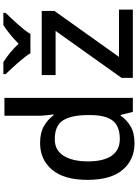

<svg xmlns="http://www.w3.org/2000/svg" viewBox="140 -946 816 1136"><g transform="rotate(-90 548.0 -378.0)"><path d="M915 -606C940.9 -650.9 1004.9 -715.8 1040 -752.9V-766.1H967.3C932.6 -743.2 893.1 -712.4 857.4 -675.8C823.7 -712.4 784.2 -743.2 749 -766.1H677.2V-752.9C712.9 -715.3 773.4 -651.4 801.3 -606ZM268.1 9.8C309.6 9.8 343.3 2 369.1 -13.7C395 -29.3 416 -48.8 431.2 -71.8H436L454.1 0H537.1V-759.8H431.2V-558.1C431.2 -543.9 432.1 -528.3 434.1 -510.3C436 -492.2 437.5 -478.5 439 -470.2H433.1C417 -492.2 396 -510.7 370.1 -525.9C344.2 -541 310.5 -548.8 270 -548.8C204.6 -548.8 151.9 -525.4 111.8 -478C71.8 -430.7 51.8 -360.8 51.8 -268.1C51.8 -175.8 71.8 -106.4 111.3 -60.1C150.9 -13.7 203.1 9.8 268.1 9.8ZM1059.1 -82H779.3L1051.3 -463.9V-539.1H671.9V-457H933.1L655.3 -66.9V0H1059.1ZM293 -77.1C205.1 -77.1 161.1 -144.5 161.1 -266.1C161.1 -326.7 172.4 -374.5 194.3 -409.7C216.3 -444.3 248.5 -461.9 292 -461.9C346.7 -461.9 384.3 -445.3 404.8 -411.6C424.8 -377.9 435.1 -329.6 435.1 -267.1V-251C435.1 -192.9 424.3 -149.4 403.3 -120.6C381.8 -91.8 345.2 -77.1 293 -77.1Z"/></g></svg>

Font: Noto Reveo Sans
Style: Regular
Weight: 500
Designer: Monotype Design Team
Foundry: Monotype Imaging Inc.
Version: Version 2.007